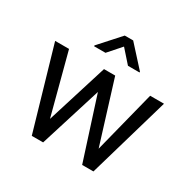

<svg xmlns="http://www.w3.org/2000/svg" viewBox="-165 -915 1080 1080"><g transform="rotate(30 375.5 -375.0)"><path d="M21 -528.3 174.3 0H248L373 -399.9L501.5 0H574.7L728 -528.3H638.2L536.1 -125.5L411.1 -528.3H338.4L215.3 -133.8L111.3 -528.3ZM345.2 -750 225.6 -617.2V-611.8H299.8L372.6 -694.3L445.8 -611.8H521V-616.7L399.9 -750Z"/></g></svg>

Font: Vazirmatn
Style: Regular
Weight: 400
Designer: Saber Rastikerdar
Foundry: Saber Rastikerdar
Version: Version 33.003